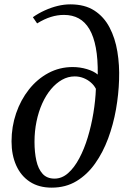

<svg xmlns="http://www.w3.org/2000/svg" viewBox="-20 -851 585 882"><path d="M217.5 11Q158.5 11 117.2 -16Q76 -43 54.5 -91Q33 -139 33 -201.5Q33 -269 54 -330.5Q75 -392 113 -440Q151 -488 202.2 -515.5Q253.5 -543 314 -543Q347.5 -543 379.2 -533.5Q411 -524 429 -508.5Q430 -580 420.2 -631.8Q410.5 -683.5 390.8 -717Q371 -750.5 341.8 -766.5Q312.5 -782.5 274 -782.5Q243.5 -782.5 213.8 -773.2Q184 -764 150.5 -743.5L131 -772Q156.5 -790 185.8 -803.2Q215 -816.5 244.8 -823.8Q274.5 -831 303 -831Q369.5 -831 413.5 -802.5Q457.5 -774 483.2 -725Q509 -676 519.2 -613.8Q529.5 -551.5 527 -484.5Q525 -418 512.8 -348.5Q500.5 -279 476.8 -215Q453 -151 417 -100Q381 -49 331.5 -19Q282 11 217.5 11ZM230.5 -30.5Q264.5 -30.5 293 -55.8Q321.5 -81 344.2 -123.8Q367 -166.5 383.2 -220.2Q399.5 -274 409 -331.8Q418.5 -389.5 420.5 -443Q412 -459.5 397.2 -472.2Q382.5 -485 363.5 -492.5Q344.5 -500 323 -500Q292.5 -500 265 -484.5Q237.5 -469 214.2 -441.2Q191 -413.5 174 -375.8Q157 -338 147.8 -293.2Q138.5 -248.5 138.5 -199.5Q138.5 -151.5 147 -113.2Q155.5 -75 175.5 -52.8Q195.5 -30.5 230.5 -30.5Z"/></svg>

Font: Merriweather 72pt
Style: Italic
Weight: 400
Italic angle: -7.8°
Version: Version 2.101